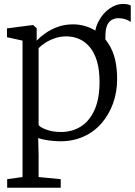

<svg xmlns="http://www.w3.org/2000/svg" viewBox="-20 -688 667 950"><path d="M498.5 -395.5 457 -413 449 -481.5Q444.5 -536.5 465.8 -578.8Q487 -621 520.8 -644.8Q554.5 -668.5 586.5 -668.5Q616.5 -668.5 627 -660.5V-579.5Q615 -588 600.5 -592.8Q586 -597.5 568.5 -598Q553 -598.5 538.2 -592.2Q523.5 -586 513.5 -569.5Q503.5 -553 502 -522ZM15.5 241V198.5L91.5 188V-487L14.5 -504V-547.5L141 -564H144L161.5 -548.5V-487Q178.5 -505 204.5 -523.5Q230.5 -542 265 -554.8Q299.5 -567.5 341.5 -567.5Q397.5 -567.5 447.2 -539.5Q497 -511.5 528.2 -451.8Q559.5 -392 559.5 -296.5Q559.5 -232.5 539.5 -176.8Q519.5 -121 482.8 -78.5Q446 -36 394.2 -12.5Q342.5 11 279 11Q251.5 11 220.5 6.8Q189.5 2.5 169 -5L171 80V188L280.5 198.5V241ZM282.5 -35Q336.5 -35 379.2 -61.5Q422 -88 447.2 -143Q472.5 -198 472.5 -283Q472.5 -342.5 459.8 -385.2Q447 -428 424.2 -455Q401.5 -482 372 -495Q342.5 -508 309 -508Q277.5 -508 250.5 -498.5Q223.5 -489 203 -475.5Q182.5 -462 171 -449.5V-69.5Q179 -57.5 210.2 -46.2Q241.5 -35 282.5 -35Z"/></svg>

Font: Merriweather 24pt Light
Style: Regular
Weight: 300
Designer: Eben Sorkin
Foundry: Eben Sorkin
Version: Version 2.100